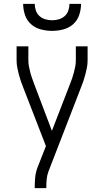

<svg xmlns="http://www.w3.org/2000/svg" viewBox="-20 -975 540 995"><path d="M160 0V-7Q160 -32 162.5 -57Q165 -82 174 -106L218 -218L101 -520Q94 -537 88 -554.5Q82 -572 77.5 -589.5Q73 -607 69.5 -625Q66 -643 66 -662V-735H127V-662Q127 -646 130 -630.5Q133 -615 137 -599.5Q141 -584 146.5 -569Q152 -554 157 -540L249 -297L343 -540Q349 -555 354 -569.5Q359 -584 363 -599.5Q367 -615 370 -630.5Q373 -646 373 -662V-735H434V-662Q434 -643 430.5 -625Q427 -607 422.5 -589.5Q418 -572 412 -554.5Q406 -537 399 -520L231 -86Q224 -67 222 -47Q220 -27 220 -7V0ZM250 -815Q221 -815 192 -822.5Q163 -830 141 -849.5Q119 -869 109.5 -897.5Q100 -926 100 -955H160Q160 -937 166 -920Q172 -903 185 -891.5Q198 -880 215 -875Q232 -870 250 -870Q268 -870 285 -875Q302 -880 315 -891.5Q328 -903 334 -920Q340 -937 340 -955H400Q400 -926 390.5 -897.5Q381 -869 359 -849.5Q337 -830 308 -822.5Q279 -815 250 -815Z"/></svg>

Font: Iosevka Curly Light
Style: Regular
Weight: 300
Monospace: yes
Designer: Belleve Invis
Foundry: Belleve Invis
Version: Version 22.1.2; ttfautohint (v1.8.4)